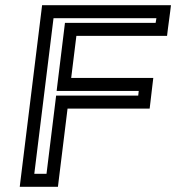

<svg xmlns="http://www.w3.org/2000/svg" viewBox="-20 -694 678 739"><path d="M626 -581 635 -649 638 -674H613H167H142L139 -649L59 0L56 25H81H178H203L206 0L240 -276H531H556L559 -301L567 -369L570 -394H545H254L274 -556H598H623L626 -581ZM579 -606H255H230L227 -581L201 -369L198 -344H223H514L512 -326H221H196L193 -301L159 -25H112L186 -624H582L579 -606Z"/></svg>

Font: Gamestation Text Outline
Style: Italic
Weight: 400
Designer: Jonas Hecksher
Foundry: Jonas Hecksher, Playtypeª, e-types AS
Version: Version 1.003